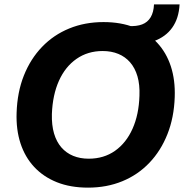

<svg xmlns="http://www.w3.org/2000/svg" viewBox="-20 -838 831 867"><path d="M377.6 9.3Q298 9.3 236.9 -15.1Q175.9 -39.6 134.4 -84.1Q92.9 -128.6 72.6 -190.6Q52.3 -252.7 55 -329Q58 -422.1 87.9 -497.1Q117.7 -572 169.9 -626.3Q222.1 -680.6 292.6 -709.4Q363 -738.3 447.4 -738.3Q526.3 -738.3 587.4 -713.9Q648.4 -689.4 689.9 -644.8Q731.4 -600.1 751.6 -538.1Q771.7 -476 769 -400Q766 -307.6 736.1 -232.3Q706.3 -157 654.4 -102.7Q602.6 -48.4 532.3 -19.6Q462 9.3 377.6 9.3ZM380.6 -121.4Q448.9 -121.4 499.4 -157Q549.9 -192.6 578.5 -256.6Q607.1 -320.6 609.7 -405.7Q611.7 -455.9 600.7 -493.4Q589.7 -530.9 567.7 -556.3Q545.7 -581.7 514.4 -594.6Q483 -607.6 443.6 -607.6Q376.3 -607.6 325.4 -572.1Q274.6 -536.7 246.1 -473.1Q217.6 -409.4 214.3 -323.3Q213 -272.9 224 -235.4Q235 -197.9 257.1 -172.4Q279.3 -147 310.5 -134.2Q341.7 -121.4 380.6 -121.4ZM543.1 -637.6 559.1 -720.4Q596.9 -718.3 621.8 -727.8Q646.7 -737.3 660.3 -760.1Q673.9 -782.9 675.4 -818.1H790.9Q787.6 -755.3 757.9 -713.4Q728.3 -671.4 674.1 -652Q620 -632.6 543.1 -637.6Z"/></svg>

Font: Mona Sans
Style: Italic
Weight: 200
Italic angle: -11.6951°
Designer: Deni Anggara
Foundry: GitHub
Version: Version 2.000